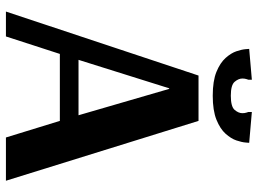

<svg xmlns="http://www.w3.org/2000/svg" viewBox="-131 -739 870 648"><g transform="rotate(90 304.0 -415.0)"><path d="M19 0 235 -650H388L590 0H444L388 -182H162L103 0ZM182 -245H369L280 -551H278ZM303 -698Q253 -698 222.5 -710.5Q192 -723 175.5 -741.5Q159 -760 153 -778Q147 -796 146 -808.5Q145 -821 145 -821L249 -830V-818Q249 -818 247 -812Q245 -806 245 -798Q245 -785 256 -772Q267 -759 303 -759Q340 -759 351 -772Q362 -785 362 -798Q362 -806 360 -812Q358 -818 358 -818V-830L462 -821Q462 -821 461 -808.5Q460 -796 454 -778Q448 -760 431.5 -741.5Q415 -723 384 -710.5Q353 -698 303 -698Z"/></g></svg>

Font: Arsenal SC
Style: Bold
Weight: 700
Designer: Andrij Shevchenko
Foundry: Stairsfor
Version: Version 2.001; ttfautohint (v1.8.4.7-5d5b)